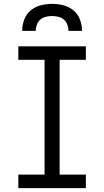

<svg xmlns="http://www.w3.org/2000/svg" viewBox="-20 -975 540 995"><path d="M75 0V-70H211V-665H75V-735H425V-665H289V-70H425V0ZM95 -815Q95 -845 105.5 -873.5Q116 -902 139 -921Q162 -940 191 -947.5Q220 -955 250 -955Q280 -955 309 -947.5Q338 -940 361 -921Q384 -902 394.5 -873.5Q405 -845 405 -815H335Q335 -831 329 -847Q323 -863 311 -873.5Q299 -884 282.5 -888Q266 -892 250 -892Q234 -892 217.5 -888Q201 -884 189 -873.5Q177 -863 171 -847Q165 -831 165 -815Z"/></svg>

Font: Iosevka Fixed
Style: Regular
Weight: 400
Monospace: yes
Designer: Belleve Invis
Foundry: Belleve Invis
Version: Version 33.2.4